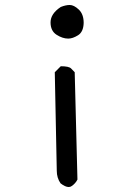

<svg xmlns="http://www.w3.org/2000/svg" viewBox="-20 -743 540 771"><path d="M254 -588Q231 -588 207 -603.5Q183 -619 183 -653Q183 -688 224 -715Q244 -723 260 -723Q277 -723 296.5 -704.5Q316 -686 316 -651Q315 -615 293.5 -601.5Q272 -588 254 -588ZM256 8Q242 8 223 -7Q208 -29 208 -57L200 -453L224 -477Q257 -477 265.5 -468Q274 -459 280 -453L291 -22Q283 -6 268 4Q263 8 256 8Z"/></svg>

Font: Xiaolai SC
Style: Regular
Weight: 400
Designer: Nozomi Seto 瀬戸のぞみ
Version: Version 3.11;December 4, 2020;FontCreator 13.0.0.2613 64-bit